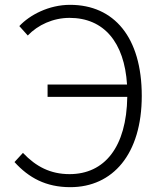

<svg xmlns="http://www.w3.org/2000/svg" viewBox="-20 -762 667 795"><path d="M95 -615C137 -659 200 -688 268 -688C410 -688 495 -587 506 -412H177V-361H507C504 -153 413 -41 268 -41C189 -41 129 -72 75 -129L40 -91C99 -26 170 13 271 13C447 13 567 -124 567 -365C567 -608 452 -742 270 -742C182 -742 103 -700 60 -654Z"/></svg>

Font: Noto Sans CJK JP Light
Style: Regular
Weight: 300
Designer: Ryoko NISHIZUKA (kana & ideographs); Paul D. Hunt (Latin, Greek & Cyrillic); Wenlong ZHANG (bopomofo); Sandoll Communica
Foundry: Adobe Systems Incorporated
Version: Version 1.004;PS 1.004;hotconv 1.0.82;makeotf.lib2.5.63406